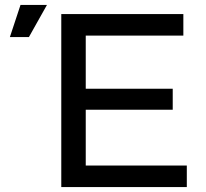

<svg xmlns="http://www.w3.org/2000/svg" viewBox="-20 -757 833 777"><path d="M327 -87H736V0H228V-700H722V-613H327V-398H679V-313H327ZM20 -607 63 -737H170L97 -607Z"/></svg>

Font: Montserrat Z Med
Style: Regular
Weight: 500
Designer: Julieta Ulanovsky
Foundry: Julieta Ulanovsky
Version: Version 8.000